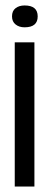

<svg xmlns="http://www.w3.org/2000/svg" viewBox="-20 -683 181 703"><path d="M34 0V-528H106V0ZM70 -583Q50 -583 37 -593.5Q24 -604 24 -623Q24 -643 37 -653Q50 -663 70 -663Q118 -663 118 -623Q118 -583 70 -583Z"/></svg>

Font: Bricolage Grotesque 96pt Condensed Light
Style: Regular
Weight: 300
Width: 3
Designer: Mathieu Triay
Foundry: Atelier Triay
Version: Version 1.001; ttfautohint (v1.8.4.7-5d5b);gftools[0.9.33.de